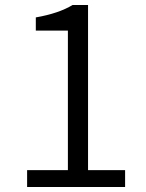

<svg xmlns="http://www.w3.org/2000/svg" viewBox="-20 -752 589 772"><path d="M89 -68H253V-629H124V-682Q216 -698 272 -732H334V-68H483V0H89Z"/></svg>

Font: Noto Sans CJK KR DemiLight
Style: Regular
Weight: 350
Designer: Ryoko NISHIZUKA à€õÀ (kana & ideographs); Paul D. Hunt (Latin, Greek & Cyrillic); Wenlong ZHANG NG  (bopomofo); Sandoll 
Foundry: Adobe Systems Incorporated
Version: Version 1.004 April 21, 2017